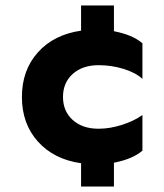

<svg xmlns="http://www.w3.org/2000/svg" viewBox="-20 -590 600 701"><path d="M396 -476Q464 -463 500 -432V-302Q475 -325 431 -338.5Q387 -352 340 -352Q281 -352 245.5 -320Q210 -288 210 -236Q210 -184 245.5 -152Q281 -120 340 -120Q381 -120 425 -134Q469 -148 500 -170V-40Q464 -9 396 4V91H276V6Q177 -8 118.5 -73Q60 -138 60 -236Q60 -334 118.5 -399Q177 -464 276 -478V-570H396Z"/></svg>

Font: Madhuban Bold
Style: Regular
Weight: 700
Designer: jaikishan Patel
Foundry: MagicType
Version: Version 1.000